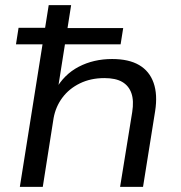

<svg xmlns="http://www.w3.org/2000/svg" viewBox="-20 -725 704 745"><path d="M57 0 145 -553H42L52 -617H155L169 -705H256L242 -616H458L448 -553H232L204 -376H195Q228 -436 285.5 -466Q343 -496 415 -496Q480 -496 520 -472.5Q560 -449 576 -403.5Q592 -358 582 -294L535 0H446L493 -290Q500 -334 490 -363Q480 -392 454.5 -407Q429 -422 385 -422Q332 -422 290 -401.5Q248 -381 222 -346Q196 -311 188 -267L146 0Z"/></svg>

Font: Nunito Sans 10pt SemiExpanded
Style: Italic
Weight: 400
Width: 6
Italic angle: -9°
Designer: Vernon Adams
Foundry: Vernon Adams
Version: Version 3.101;gftools[0.9.27]